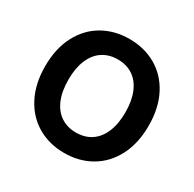

<svg xmlns="http://www.w3.org/2000/svg" viewBox="-159 -884 1070 1061"><g transform="rotate(30 376.5 -353.5)"><path d="M376.5 9.8Q281.9 9.8 206.9 -33.6Q132 -76.9 89.2 -159.4Q46.4 -241.9 46.4 -353.5Q46.4 -466.6 89.2 -548.7Q132 -630.7 206.9 -673.7Q281.9 -716.8 376.5 -716.8Q471.2 -716.8 546.2 -673.7Q621.1 -630.7 663.9 -548.7Q706.7 -466.6 706.7 -353.5Q706.7 -241.4 663.9 -159.1Q621.1 -76.9 546.2 -33.6Q471.2 9.8 376.5 9.8ZM376.5 -586.7Q321.5 -586.7 280.5 -559.8Q239.5 -532.9 217.2 -480.4Q194.9 -428 194.9 -353.5Q194.9 -279 217.2 -226.6Q239.5 -174.2 280.5 -147.3Q321.5 -120.4 376.5 -120.4Q432 -120.4 472.8 -147.3Q513.6 -174.2 535.9 -226.6Q558.2 -279 558.2 -353.5Q558.2 -428 535.9 -480.4Q513.6 -532.9 472.8 -559.8Q432 -586.7 376.5 -586.7Z"/></g></svg>

Font: Pretendard JP Variable
Style: Regular
Weight: 400
Designer: Base glyphs from Inter by Rasmus Andersson; Hangul glyphs from Noto Sans CJK(Source Han Sans) by Jang Soo-young and Kang
Foundry: Kil Hyung-jin
Version: Version 1.307;Glyphs 3.2 (3192)